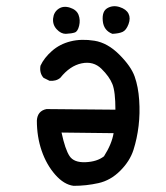

<svg xmlns="http://www.w3.org/2000/svg" viewBox="-20 -601 540 623"><path d="M218.8 2Q187.5 -2 159.2 -34.2Q130.9 -66.4 115.2 -111.8Q99.6 -157.2 99.6 -210Q101.6 -241.2 130.9 -247.1L354.5 -245.1Q354.5 -303.7 344.7 -328.1Q335 -352.5 309.1 -377.9Q283.2 -403.3 245.1 -395.5Q207 -387.7 175.8 -348.6Q162.1 -336.9 140.6 -338.9L121.1 -348.6Q107.4 -364.3 111.3 -387.7Q123 -413.1 148.4 -435.5Q173.8 -458 209 -466.8Q244.1 -475.6 286.6 -468.8Q329.1 -461.9 367.2 -423.8Q405.3 -385.7 417 -352.5Q428.7 -319.3 431.6 -276.4Q434.6 -233.4 429.7 -192.4Q424.8 -151.4 413.1 -114.7Q401.4 -78.1 370.1 -46.9Q338.9 -15.6 299.3 -6.8Q259.8 2 218.8 2ZM317.4 -93.8Q342.8 -133.8 348.6 -168.9L179.7 -170.9Q191.4 -116.2 205.6 -94.7Q219.7 -73.2 257.3 -74.7Q294.9 -76.2 317.4 -93.8ZM193.4 -491.2Q177.7 -491.2 164.1 -505.9Q150.4 -520.5 152.3 -541Q154.3 -561.5 169.9 -572.3Q185.5 -583 207 -576.2Q228.5 -569.3 234.9 -552.7Q241.2 -536.1 236.8 -517.6Q232.4 -499 222.7 -495.6Q212.9 -492.2 193.4 -491.2ZM344.7 -491.2Q316.4 -502 313.5 -533.2Q310.5 -564.5 328.6 -574.7Q346.7 -585 368.2 -578.1Q389.6 -571.3 397 -556.6Q404.3 -542 397 -522.5Q389.6 -502.9 377.9 -497.6Q366.2 -492.2 344.7 -491.2Z"/></svg>

Font: JasonHandwriting1
Style: Regular
Weight: 400
Version: Version 1.48.20